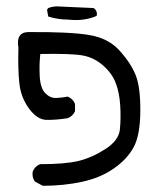

<svg xmlns="http://www.w3.org/2000/svg" viewBox="-20 -474 540 616"><path d="M117.2 122.1 91.8 108.4Q82 94.7 85 76.2Q91.8 59.6 108.4 52.7Q188.5 52.7 231.4 42.5Q274.4 32.2 317.9 4.4Q361.3 -23.4 364.7 -59.1Q368.2 -94.7 365.7 -135.3Q363.3 -175.8 351.6 -207Q339.8 -238.3 311 -263.7Q282.2 -289.1 246.1 -295.9Q210 -302.7 109.4 -300.8Q105.5 -268.6 107.4 -230Q109.4 -191.4 125 -175.3Q140.6 -159.2 159.2 -159.7Q177.7 -160.2 197.3 -164.1Q213.9 -157.2 220.7 -140.6V-117.2Q213.9 -101.6 197.3 -94.7Q159.2 -88.9 129.4 -89.4Q99.6 -89.8 73.2 -125.5Q46.9 -161.1 42 -207.5Q37.1 -253.9 39.1 -320.3Q30.3 -370.1 70.3 -371.1Q203.1 -372.1 265.6 -361.8Q328.1 -351.6 364.3 -311Q400.4 -270.5 415.5 -232.4Q430.7 -194.3 430.2 -117.2Q429.7 -40 408.7 -1.5Q387.7 37.1 344.7 66.9Q301.8 96.7 242.7 109.4Q183.6 122.1 117.2 122.1ZM199.2 -411.1Q166 -411.1 134.8 -420.9L130.9 -442.4L134.8 -448.2Q152.3 -455.1 171.9 -453.1L280.3 -448.2Q293.9 -438.5 290 -422.9Q249 -405.3 199.2 -411.1Z"/></svg>

Font: NaikaiFont
Style: Regular
Weight: 400
Version: Version 1.67